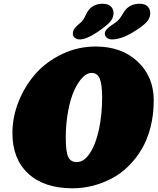

<svg xmlns="http://www.w3.org/2000/svg" viewBox="-20 -972 836 1019"><path d="M492.2 -798.8Q438 -762.7 402.8 -762.7Q386.7 -762.7 375.7 -772.7Q364.7 -782.7 366.7 -797.4Q368.2 -812 377.9 -823.7Q387.7 -835.4 406.7 -851.1Q420.9 -862.3 432.6 -887Q444.3 -911.6 449.7 -918Q477.5 -952.1 524.9 -952.1Q555.7 -952.1 570.3 -936Q585 -919.9 582 -894.5Q579.6 -872.6 562 -853.5Q541.5 -831.5 492.2 -798.8ZM682.1 -798.8Q621.6 -762.7 573.2 -762.7Q556.6 -762.7 545.7 -772.7Q534.7 -782.7 536.6 -797.4Q537.1 -801.8 539.1 -805.9Q541 -810.1 544.7 -814.5Q548.3 -818.8 551.5 -822Q554.7 -825.2 560.8 -829.8Q566.9 -834.5 570.3 -836.9Q573.7 -839.4 581.1 -844.2Q588.4 -849.1 591.3 -851.1Q604.5 -859.9 613.8 -871.8Q623 -883.8 631.1 -897.7Q639.2 -911.6 644.5 -918Q672.4 -952.1 721.7 -952.1Q751 -952.1 765.4 -935.8Q779.8 -919.4 776.9 -894.5Q774.4 -872.6 756.8 -853.5Q734.9 -830.1 682.1 -798.8ZM45.9 -265.6Q45.9 -351.6 79.3 -434.6Q112.8 -517.6 169.9 -581.8Q227.1 -646 310.5 -685.5Q394 -725.1 487.8 -725.1Q625 -725.1 710.4 -645.3Q795.9 -565.4 795.9 -439Q795.9 -363.3 778.8 -296.6Q761.7 -230 731.4 -179.4Q701.2 -128.9 660.6 -89.1Q620.1 -49.3 571.8 -24.2Q523.4 1 471.2 14.2Q418.9 27.3 365.2 27.3Q214.4 27.3 130.1 -50.5Q45.9 -128.4 45.9 -265.6ZM387.2 -111.8Q426.8 -111.8 458 -160.4Q489.3 -209 505.6 -286.9Q522 -364.7 522 -455.6Q522 -522.5 509.8 -553.7Q497.6 -585 465.3 -585Q441.4 -585 417.5 -560.1Q393.6 -535.2 373.8 -491.9Q354 -448.7 341.6 -382.6Q329.1 -316.4 329.1 -240.7Q329.1 -166.5 342 -139.2Q355 -111.8 387.2 -111.8Z"/></svg>

Font: Cooper* Black
Style: Italic
Weight: 900
Italic angle: -7°
Designer: Owen Earl
Foundry: indestructible type*
Version: Version 0.001